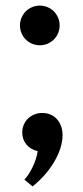

<svg xmlns="http://www.w3.org/2000/svg" viewBox="-20 -538 299 695"><path d="M52.3 -445.9Q52.3 -460.9 58 -474.1Q63.6 -487.3 73.2 -496.8Q82.7 -506.4 95.9 -512Q109.1 -517.7 124.1 -517.7Q139.1 -517.7 152.3 -512Q165.5 -506.4 175 -496.8Q184.5 -487.3 190.2 -474.1Q195.9 -460.9 195.9 -445.9Q195.9 -430.9 190.2 -417.7Q184.5 -404.5 175 -395Q165.5 -385.5 152.3 -379.8Q139.1 -374.1 124.1 -374.1Q109.1 -374.1 95.9 -379.8Q82.7 -385.5 73.2 -395Q63.6 -404.5 58 -417.7Q52.3 -430.9 52.3 -445.9ZM133.2 -129.1Q148.6 -129.1 162 -123.6Q175.5 -118.2 185.2 -107.7Q195 -97.3 200.7 -82.3Q206.4 -67.3 206.4 -48.2Q206.4 -25.9 198.6 -1.6Q190.9 22.7 176.8 46.8Q162.7 70.9 142.7 93.9Q122.7 116.8 98.2 136.8L68.2 112.3Q75.9 104.5 83.6 92.5Q91.4 80.5 98.2 66.4Q105 52.3 109.8 37.3Q114.5 22.3 116.4 9.1Q90.5 3.2 75.5 -15Q60.5 -33.2 60.5 -58.2Q60.5 -73.2 65.9 -86.1Q71.4 -99.1 81.1 -108.6Q90.9 -118.2 104.3 -123.6Q117.7 -129.1 133.2 -129.1Z"/></svg>

Font: Spartan MB SemBd
Style: Regular
Weight: 600
Designer: Matt Bailey, Mirko Velimirovic
Foundry: Matt Bailey
Version: Version 1.005